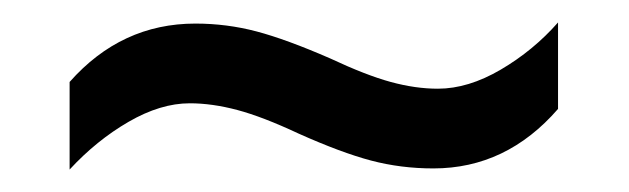

<svg xmlns="http://www.w3.org/2000/svg" viewBox="-20 -521 560 171"><path d="M246 -402Q214 -417 191.5 -423Q169 -429 149 -429Q123 -429 94.5 -412.5Q66 -396 42 -370V-448Q88 -500 154 -500Q182 -500 208.5 -493Q235 -486 274 -469Q306 -454 328 -448Q350 -442 370 -442Q397 -442 426 -459Q455 -476 477 -501V-424Q431 -371 366 -371Q337 -371 310.5 -378Q284 -385 246 -402Z"/></svg>

Font: Noto Sans Kannada UI SemiCondensed
Style: Regular
Weight: 400
Width: 4
Designer: Jelle Bosma - Monotype Design Team
Foundry: Monotype Imaging Inc.
Version: Version 2.005; ttfautohint (v1.8.4.7-5d5b)